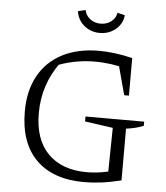

<svg xmlns="http://www.w3.org/2000/svg" viewBox="-58 -909 838 968"><g transform="rotate(5 361.0 -425.5)"><path d="M404 7Q246 7 160.5 -78Q75 -163 75 -323Q75 -427 116.5 -502.5Q158 -578 236 -618.5Q314 -659 422 -659Q459 -659 503 -653.5Q547 -648 591 -637L574 -579Q532 -591 490 -597Q448 -603 405 -603Q350 -603 295.5 -591.5Q241 -580 190 -557L231 -580Q189 -523 167.5 -458Q146 -393 146 -319Q146 -186 216.5 -115Q287 -44 412 -44Q449 -44 489.5 -50.5Q530 -57 575 -70L591 -18Q539 -5 492.5 1Q446 7 404 7ZM520 -18 524 -278 382 -298V-323H679V-302Q660 -294 638 -288.5Q616 -283 591 -280V-18ZM567 -447 516 -637H591V-447ZM416 -749Q384 -749 358 -763Q332 -777 316.5 -799.5Q301 -822 298 -849L336 -858Q341 -831 363.5 -813.5Q386 -796 417 -796Q448 -796 470.5 -813.5Q493 -831 497 -858L535 -849Q533 -822 517.5 -799.5Q502 -777 476 -763Q450 -749 416 -749Z"/></g></svg>

Font: Piazzolla 24pt Light
Style: Regular
Weight: 300
Designer: Juan Pablo del Peral
Foundry: Huerta Tipografica
Version: Version 2.005